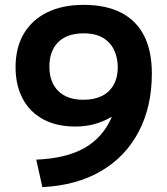

<svg xmlns="http://www.w3.org/2000/svg" viewBox="-20 -760 687 789"><path d="M324 -740Q415 -740 477.5 -708Q540 -676 572 -613.5Q604 -551 604 -458Q604 -321 549.5 -218Q495 -115 394.5 -56.5Q294 2 154 9L129 -104Q251 -109 326.5 -151.5Q402 -194 439 -278L437 -279Q404 -260 368 -250Q332 -240 289 -240Q213 -240 158 -269.5Q103 -299 73.5 -354Q44 -409 44 -484Q44 -564 77.5 -621Q111 -678 173.5 -709Q236 -740 324 -740ZM324 -623Q256 -623 219.5 -587Q183 -551 183 -486Q183 -422 219.5 -386Q256 -350 323 -350Q367 -350 398.5 -365.5Q430 -381 447 -411.5Q464 -442 464 -483Q464 -521 449.5 -553Q435 -585 404 -604Q373 -623 324 -623Z"/></svg>

Font: M PLUS 2 Thin
Style: Bold
Weight: 700
Version: Version 1.001